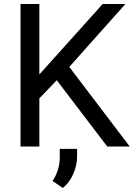

<svg xmlns="http://www.w3.org/2000/svg" viewBox="-20 -731 667 958"><path d="M263.2 -330.6 176.3 -240.2V0H82.5V-710.9H176.3V-359.4L492.2 -710.9H605.5L325.7 -397L627.4 0H515.1ZM293.5 207 242.2 171.9Q277.3 118.7 278.3 56.6V11.7H364.7V48.8Q364.7 93.3 345.5 137Q326.2 180.7 293.5 207Z"/></svg>

Font: Roboto-ThirdPerson-AD3FC
Style: ThirdPerson-AD3FC
Weight: 400
Designer: Google
Version: Version 2.137; 2017